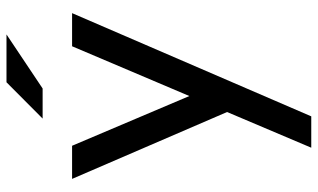

<svg xmlns="http://www.w3.org/2000/svg" viewBox="-212 -548 970 586"><g transform="rotate(-90 273.0 -255.0)"><path d="M115.2 210 224.1 -46.9 20 -520H121.1L272.9 -162.1L424.8 -520H525.9L210.9 210ZM314.9 -720.2H460.9L295.9 -609.9H204.1Z"/></g></svg>

Font: Aldrich
Style: Regular
Weight: 400
Designer: Matthew Desmond
Foundry: Matthew Desmond
Version: Version 1.001 2011